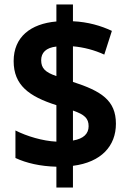

<svg xmlns="http://www.w3.org/2000/svg" viewBox="-20 -780 576 858"><path d="M232 -35V58H306V-39C433 -55 498 -128 498 -227C498 -332 432 -373 306 -414V-573C354 -569 403 -556 446 -536L480 -642C431 -665 373 -682 306 -685V-760H232V-684C117 -674 41 -615 41 -507C41 -399 110 -349 232 -310V-147C171 -150 100 -171 49 -197V-74C98 -51 160 -37 232 -35ZM232 -572V-440C182 -457 164 -475 164 -511C164 -544 185 -567 232 -572ZM306 -152V-286C358 -268 376 -251 376 -216C376 -183 354 -160 306 -152Z"/></svg>

Font: Noto Sans Devanagari SemiCondensed
Style: Bold
Weight: 700
Width: 4
Designer: Jelle Bosma - Monotype Design Team
Foundry: Monotype Imaging Inc.
Version: Version 2.004